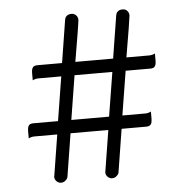

<svg xmlns="http://www.w3.org/2000/svg" viewBox="-48 -682 694 724"><g transform="rotate(-5 299.0 -319.5)"><path d="M213.4 -236.8 240.2 -403.8H383.3L356.4 -236.8ZM81.5 -398.4Q92.3 -403.8 103.5 -403.8H189.9L163.1 -236.8H69.3Q58.6 -236.8 53.7 -231.9Q47.4 -225.6 47.4 -209V-181.6Q58.1 -187 69.3 -187H155.8L130.4 -28.3Q130.4 -18.6 137.7 -11.5Q145 -4.4 154.3 -4.4Q165.5 -4.4 173.3 -12.7Q179.2 -18.1 180.2 -24.9L206.1 -187H349.1L323.7 -28.3Q323.7 -18.6 331.1 -11.5Q338.4 -4.4 347.7 -4.4Q358.9 -4.4 366.7 -12.7Q372.6 -18.1 373.5 -24.9L399.4 -187H493.2Q506.3 -187 511.2 -195.3Q515.1 -202.1 515.1 -214.8V-242.2Q504.4 -236.8 493.2 -236.8H406.7L433.6 -403.8H527.3Q538.1 -403.8 543 -408.7Q549.3 -415 549.3 -431.6V-459Q538.6 -453.6 527.3 -453.6H440.9Q464.8 -592.8 466.3 -610.4Q466.3 -623 456.5 -630.9Q450.7 -635.3 440.9 -635.3Q429.7 -635.3 422.4 -627.9Q417.5 -623 416.5 -615.7L390.6 -453.6H247.6Q271.5 -592.8 272.9 -610.4Q272.9 -621.1 265.9 -628.2Q258.8 -635.3 248.3 -635.3Q237.8 -635.3 231 -629.9L229 -627.9Q224.1 -623 223.1 -615.7L197.3 -453.6H103.5Q92.8 -453.6 87.9 -448.7Q81.5 -442.4 81.5 -425.8Z"/></g></svg>

Font: YuPearl-ExtraLight
Style: ExtraLight
Weight: 200
Designer: Max Yao
Foundry: Max-Everyday
Version: Version 1.011; ttfautohint (v1.8.3)